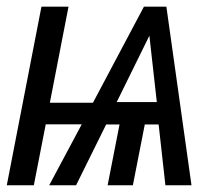

<svg xmlns="http://www.w3.org/2000/svg" viewBox="-23 -548 643 568"><path d="M440.9 -246.1 418.9 -442.4 322.3 -246.1ZM402.8 -528.3H469.2L543.5 0H466.3L446.3 -179.7H405.3L370.1 0H295.4L330.6 -179.7H291L202.1 0H122.6L218.8 -180.2H112.3L77.1 0H-2.9L99.6 -528.3H179.7L124.5 -244.1H252Z"/></svg>

Font: Liberation Mono
Style: Italic
Weight: 400
Italic angle: -12°
Monospace: yes
Designer: Steve Matteson
Foundry: Ascender Corporation
Version: Version 2.1.5